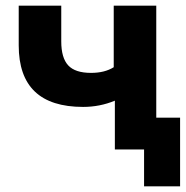

<svg xmlns="http://www.w3.org/2000/svg" viewBox="-20 -527 655 677"><path d="M385 0V-172Q332 -150 273 -150Q46 -150 46 -367V-507H196V-381Q196 -323 220.5 -296.5Q245 -270 301 -270Q349 -270 381 -290V-507H531V-112H615V130H488V0Z"/></svg>

Font: Mulish ExtraBold
Style: Regular
Weight: 800
Designer: Vernon Adams
Foundry: Vernon Adams
Version: Version 3.603; ttfautohint (v1.8.3)